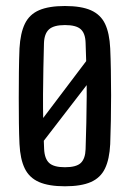

<svg xmlns="http://www.w3.org/2000/svg" viewBox="-20 -628 442 655"><path d="M71 -151 320.5 -481 353 -438 86.5 -92ZM201.5 7.5Q146.5 7.5 113.2 -7Q80 -21.5 64.5 -53.2Q49 -85 46.5 -136.5Q45 -167 44.5 -208Q44 -249 44 -294Q44 -339 44.5 -383Q45 -427 46.5 -463Q49.5 -515.5 65 -547.2Q80.5 -579 113.5 -593.2Q146.5 -607.5 201.5 -607.5Q257.5 -607.5 290.5 -592.8Q323.5 -578 338.5 -546.5Q353.5 -515 356 -463Q357.5 -430 358.2 -388.8Q359 -347.5 359 -303.2Q359 -259 358.2 -216.2Q357.5 -173.5 356 -136.5Q353.5 -85 338.2 -53.2Q323 -21.5 290 -7Q257 7.5 201.5 7.5ZM201.5 -57.5Q240.5 -57.5 255.8 -72.2Q271 -87 272 -119Q273.5 -164.5 274.5 -209.2Q275.5 -254 275.8 -298.8Q276 -343.5 275 -389Q274 -434.5 272 -482Q271 -514.5 255.2 -528.5Q239.5 -542.5 201.5 -542.5Q163.5 -542.5 147.2 -527.8Q131 -513 130 -480.5Q129 -440 128 -396.2Q127 -352.5 126.8 -306.2Q126.5 -260 127.5 -213Q128.5 -166 130.5 -120Q132 -86.5 147.8 -72Q163.5 -57.5 201.5 -57.5Z"/></svg>

Font: Big Shoulders
Style: Regular
Weight: 400
Designer: Patric King
Foundry: XO Type Co
Version: Version 2.002